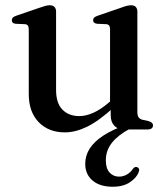

<svg xmlns="http://www.w3.org/2000/svg" viewBox="-20 -493 638 731"><path d="M463 -19 473 -2Q428.5 22 405.8 51Q383 80 383 117.5Q383 148.5 397.2 164Q411.5 179.5 433.5 179.5Q449 179.5 463 171.5Q477 163.5 485.5 150.5Q489.5 145.5 492.8 143.8Q496 142 501 143Q505.5 144 508.5 148.8Q511.5 153.5 508 162Q500.5 183.5 474.8 200.8Q449 218 409.5 218Q360 218 332.2 194.2Q304.5 170.5 304.5 130.5Q304.5 100 321.2 73.2Q338 46.5 373 23.5Q408 0.5 463 -19ZM401.5 -54.5V-89.5L399 -92.5V-380Q399 -391 395.5 -395.8Q392 -400.5 383.5 -401L349.5 -402.5Q341.5 -403.5 338 -407Q334.5 -410.5 334.5 -416Q334.5 -422 338.5 -426Q342.5 -430 353 -433.5L439 -463Q453.5 -468.5 462.8 -470.8Q472 -473 479.5 -473Q491 -473 497 -466.5Q503 -460 503 -449V-65.5Q503 -52.5 508 -46Q513 -39.5 522.5 -37L545.5 -32Q554 -29.5 558.2 -25.5Q562.5 -21.5 562.5 -15.5Q562.5 -8.5 557.2 -4.2Q552 0 541 0H450.5Q428.5 0 415 -14.5Q401.5 -29 401.5 -54.5ZM89.5 -135V-380Q89.5 -391 86 -395.8Q82.5 -400.5 74 -401L39.5 -402.5Q31.5 -403.5 28.2 -407Q25 -410.5 25 -416Q25 -422 28.8 -426Q32.5 -430 43 -433.5L129 -463Q144.5 -468.5 153.5 -470.8Q162.5 -473 169 -473Q181.5 -473 187.5 -466.5Q193.5 -460 193.5 -449V-150.5Q193.5 -100 217.8 -75.5Q242 -51 282 -51Q307 -51 335.2 -63.5Q363.5 -76 395.5 -103.5L417 -121.5L435 -103.5L413.5 -84.5Q355 -31.5 311 -10.2Q267 11 227 11Q165 11 127.2 -28Q89.5 -67 89.5 -135Z"/></svg>

Font: Fraunces 28pt
Style: Regular
Weight: 400
Version: Version 1.000;[b76b70a41]